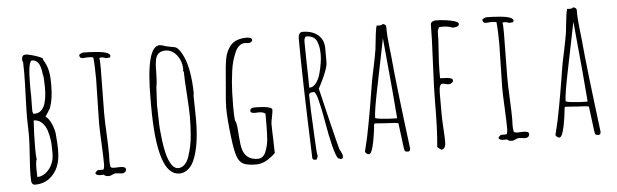

<svg xmlns="http://www.w3.org/2000/svg" viewBox="-46 -833 3246 1010"><g transform="rotate(-5 1577.0 -328.0)"><path d="M103.5 11.2Q148.4 11.2 180.2 -13.2Q239.7 -59.1 239.7 -154.8V-168.9L238.8 -194.8Q237.3 -220.7 234.9 -247.6Q231.4 -272.5 219.5 -299.8Q207.5 -327.1 189.5 -340.8Q191.4 -344.7 203.6 -362.3Q216.3 -381.8 218.8 -388.2H217.8Q233.9 -432.1 233.9 -506.8Q233.9 -552.2 227.3 -581.5Q220.7 -610.8 202.6 -639.2L203.6 -642.1Q203.6 -647.9 185.5 -655.5Q167.5 -663.1 145.3 -668.9Q123 -674.8 113.8 -674.8Q102.1 -674.8 97.4 -668.2Q92.8 -661.6 92.8 -648.9V-643.1L96.7 -638.2Q97.7 -611.8 97.7 -580.1Q97.7 -540.5 94.7 -460.4Q91.8 -380.9 91.8 -340.8L92.8 -296.9L93.8 -252Q93.8 -213.9 88.9 -147Q83.5 -72.8 83.5 -41Q83.5 -22.5 84.5 -9.8Q84.5 -1 89.6 5.1Q94.7 11.2 103.5 11.2ZM123 -421.9Q123.5 -437 123.5 -456.1Q123.5 -466.3 123 -475.6Q122.6 -484.9 122.6 -509.8Q122.6 -641.1 144.5 -641.1Q157.7 -641.1 168.2 -632.8Q178.7 -624.5 184.1 -610.4Q192.4 -587.9 194.8 -558.1L196.8 -556.2L198.2 -537.1Q199.7 -513.7 199.7 -494.1Q199.7 -360.8 133.8 -360.8H126.5L124.5 -367.7L122.6 -374V-386.2Q122.6 -406.2 123 -421.9ZM120.6 -167V-189.9Q120.6 -254.9 125.5 -326.2Q146.5 -326.2 163.1 -313.5Q178.7 -300.8 187.5 -283.2Q196.3 -265.6 201.7 -239.3Q206.5 -216.3 207.8 -199Q209 -181.6 209 -158.7V-147.9V-139.6L208.5 -136.2Q208.5 -110.8 196.3 -85.4Q184.1 -60.1 163.3 -43.9Q142.6 -27.8 118.7 -27.8L118.2 -47.4Q117.7 -57.6 117.7 -73.2Q117.7 -110.4 123.5 -121.1Q120.6 -138.2 120.6 -167Z M496.1 0Q502.4 0 513.2 -5.9Q524.9 -11.2 531.7 -11.2Q537.6 -11.2 548.3 -9.8Q558.1 -7.8 564.9 -7.8Q574.2 -7.8 580.6 -13.4Q586.9 -19 586.9 -27.8Q586.9 -42 557.1 -42Q548.8 -42 542.5 -41.5Q536.1 -41 527.8 -41Q505.9 -41 505.9 -50.8L506.8 -53.2Q503.9 -57.6 503.9 -81.1Q503.9 -91.8 504.4 -99.1L504.9 -111.8Q504.9 -153.3 501.5 -221.7Q498 -289.6 498 -331.1Q498 -370.6 499.5 -450.2Q501 -529.3 501 -568.8Q501 -613.3 498 -622.1L502.9 -625Q523.9 -625 531.7 -619.1L554.7 -621.1Q557.1 -627 557.1 -628.9Q557.1 -639.6 539.6 -646Q519.5 -653.3 493.7 -655.3Q450.7 -659.2 418 -659.2Q411.6 -659.2 402.8 -655Q394 -650.9 394 -647Q394 -629.9 413.1 -629.9L425.3 -630.9L437 -631.8Q457.5 -631.8 466.8 -628.9Q471.7 -583.5 471.7 -513.2Q471.7 -483.4 469.2 -397Q466.8 -310.1 466.8 -279.8Q466.8 -247.6 470.7 -170.4Q474.1 -102.5 474.1 -61Q474.1 -57.6 472.7 -49.3Q470.7 -42 470.7 -40L466.8 -36.1H438L432.1 -30.8Q427.7 -27.8 426.3 -25.4Q424.8 -22.9 424.8 -19Q430.7 -8.8 452.1 -8.8Q456.5 -8.8 460.4 -9.3Q463.9 -9.8 468.8 -9.8Q472.7 0 496.1 0Z M904.3 6.8Q921.4 -4.4 932.9 -22.7Q944.3 -41 953.1 -68.4Q960.9 -93.8 965.6 -118.4Q970.2 -143.1 973.1 -175.3Q975.6 -202.6 976.1 -224.4Q976.6 -246.1 976.6 -267.1L975.6 -326.7L974.6 -386.2L976.6 -391.1Q976.6 -454.6 966.1 -512.7Q955.6 -570.8 934.6 -606.9Q916 -642.1 896.5 -645.5Q894.5 -646 874.5 -649.4Q854.5 -652.8 833.5 -660.2Q824.7 -662.6 819.8 -662.6Q747.6 -662.6 747.6 -383.8V-349.1Q747.6 19 864.7 19Q887.2 19 904.3 6.8ZM779.8 -310.5 778.8 -350.1Q778.8 -361.8 781.2 -397Q783.7 -432.1 783.7 -443.8Q787.1 -459.5 788.3 -481.7Q789.6 -503.9 789.8 -522Q790 -540 790 -544.9Q790.5 -566.4 794.4 -587.9Q802.7 -631.8 848.6 -631.8Q871.6 -631.8 890.9 -616.9Q910.2 -602.1 921.4 -577.4Q932.6 -552.7 932.6 -523.9L930.7 -519L934.6 -511.2Q934.6 -471.7 940.4 -393.1Q945.8 -311 945.8 -274.9Q945.8 -230.5 941.9 -179.2Q937.5 -120.1 918.9 -65.4Q910.2 -39.1 895 -24.4Q879.9 -9.8 860.8 -9.8Q840.8 -9.8 825.7 -33.7Q811.5 -56.2 803.2 -87.2Q794.9 -118.2 789.1 -162.6Q780.8 -227.1 780.8 -271Z M1152.3 -147.5Q1160.6 -77.6 1171.4 -46.4Q1182.1 -15.1 1204.1 -4.2Q1226.1 6.8 1272 6.8Q1322.3 6.8 1374 -44.9Q1374 -76.2 1372.1 -121.6Q1370.1 -167 1370.1 -198.2Q1370.1 -210.9 1376 -235.8Q1381.3 -261.7 1381.3 -272.9Q1381.3 -279.8 1369.6 -284.2Q1358.9 -288.1 1339.8 -290.5Q1310.1 -293 1289.1 -293Q1265.1 -293 1265.1 -275.9Q1265.1 -264.2 1289.1 -264.2Q1295.9 -264.2 1300.3 -264.6L1308.1 -265.1Q1333 -265.1 1343.3 -254.9V-199.7Q1343.3 -162.1 1340.8 -123.5Q1339.4 -102.5 1335.4 -86.9Q1331.5 -71.3 1324.7 -53.7Q1318.4 -38.6 1307.6 -30.3Q1296.9 -22 1283.2 -22Q1248.5 -22 1228.5 -39.1Q1210.4 -54.7 1203.6 -79.3Q1196.8 -104 1194.8 -138.7Q1191.9 -180.7 1189.5 -201.9Q1187 -223.1 1180.2 -233.9Q1177.2 -258.3 1177.2 -307.1Q1177.2 -343.3 1178.7 -384.3Q1179.7 -413.1 1181.9 -436.8Q1184.1 -460.4 1188.5 -494.1Q1192.4 -523.4 1199 -546.4Q1205.6 -569.3 1215.8 -592.3Q1224.6 -612.8 1238 -623.8Q1251.5 -634.8 1268.1 -634.8L1277.8 -633.8L1287.1 -632.8Q1294.4 -632.8 1300.8 -637.2Q1307.1 -641.6 1307.1 -647.9Q1307.1 -662.1 1276.4 -662.1Q1270.5 -662.1 1260.7 -661.1Q1215.3 -656.2 1192.9 -628.9Q1170.4 -601.6 1163.1 -563.5Q1155.8 -525.4 1151.4 -458.5L1150.4 -444.8L1145 -382.3Q1140.1 -334 1140.1 -304.2Q1140.1 -245.1 1152.3 -147.5Z M1729.5 2.9Q1729.5 -5.9 1721.7 -21Q1716.3 -31.2 1714.8 -34.4Q1713.4 -37.6 1713.4 -38.1Q1710.4 -45.9 1672.4 -202.1Q1634.3 -358.4 1634.3 -361.8Q1634.3 -363.3 1647.5 -387.2Q1662.6 -416 1674.6 -447.3Q1686.5 -478.5 1686.5 -497.1V-569.8Q1686.5 -616.2 1655.5 -641.6Q1624.5 -667 1574.2 -667Q1564.9 -667 1559.6 -660.2Q1554.7 -653.8 1553.5 -647.5Q1552.2 -641.1 1552.2 -628.9Q1552.2 -432.1 1568.4 1L1575.7 8.8H1590.3L1597.7 -7.8Q1592.8 -24.4 1589.4 -112.8Q1580.6 -277.8 1580.6 -332Q1580.6 -346.2 1602.5 -346.2H1606.4Q1617.2 -346.2 1629.4 -295.9Q1642.6 -242.2 1652.3 -183.1Q1664.1 -112.8 1678 -56.9Q1691.9 -1 1703.6 12.2L1718.3 17.1Q1729.5 17.1 1729.5 2.9ZM1582.5 -494.1Q1580.6 -565.9 1580.6 -615.2Q1580.6 -624 1583.7 -632.6Q1586.9 -641.1 1592.3 -641.1Q1614.3 -641.1 1628.7 -632.1Q1643.1 -623 1649.4 -606Q1655.3 -589.4 1657.5 -574.2Q1659.7 -559.1 1659.7 -536.1Q1659.7 -518.6 1655.5 -492.7Q1651.4 -466.8 1643.6 -439Q1635.7 -409.7 1620.4 -390.4Q1605 -371.1 1586.4 -371.1L1584.5 -373Q1584.5 -422.4 1582.5 -494.1Z M1949.7 -151.4Q1975.1 -148.9 1986.3 -148.9Q2017.6 -148.9 2035.6 -144L2052.2 -13.2Q2053.7 -2.4 2055.7 2Q2057.6 6.3 2062 7.6Q2066.4 8.8 2077.1 8.8Q2085 4.4 2085 -5.9V-8.8Q2041.5 -352.1 2029.3 -493.2L2023.4 -545.9Q2019.5 -580.1 2017.8 -603.8Q2016.1 -627.4 2016.1 -655.8Q2016.1 -662.1 2010.5 -666.5Q2004.9 -670.9 1998 -670.9Q1992.2 -665 1980 -665Q1976.1 -665 1973.1 -665.5L1966.3 -666Q1963.9 -661.6 1960 -636.2Q1957.5 -622.6 1955.1 -595.7L1953.1 -579.6L1949.2 -543Q1944.3 -511.2 1931.6 -450.2Q1918.5 -390.6 1914.1 -362.8L1903.3 -296.9L1897.5 -261.7Q1894 -239.3 1890.6 -221.2L1879.4 -159.2Q1865.7 -82 1849.1 -18.1L1848.1 -15.1L1847.2 -12.2Q1847.2 -6.3 1854 -0.7Q1860.8 4.9 1867.2 4.9Q1875 4.9 1882.3 -12.2Q1888.7 -28.8 1894 -54.2Q1902.8 -100.6 1905.3 -126L1907.2 -146Q1907.7 -146.5 1907.7 -147.5Q1907.7 -148.4 1908.2 -149.4Q1908.7 -151.9 1910.2 -152.8Q1911.6 -153.8 1915 -153.8Q1924.3 -153.8 1949.7 -151.4ZM1939 -329.1Q1941.4 -338.9 1993.2 -596.2Q2023.9 -275.9 2031.2 -170.9H2021Q1993.2 -170.9 1954.6 -174.8Q1916 -178.7 1916 -183.6Q1916 -215.3 1939 -329.1Z M2272 -25.9Q2272 -50.3 2269 -97.7Q2266.1 -145.5 2266.1 -168.9V-282.2Q2266.1 -331.1 2284.2 -331.1Q2290 -331.1 2300.8 -328.1Q2312 -325.2 2317.4 -325.2Q2326.2 -325.2 2333.7 -330.8Q2341.3 -336.4 2341.3 -344.2Q2341.3 -359.9 2291 -359.9H2285.6Q2274.4 -359.9 2274.4 -362.8V-397.9Q2274.4 -436 2279.3 -502.9Q2284.2 -569.3 2284.2 -608.9Q2287.1 -615.7 2288.1 -619.6Q2289.6 -625 2290.5 -626.5Q2291.5 -627.9 2294.9 -628.9Q2299.8 -629.9 2307.1 -629.9Q2343.8 -629.9 2362.3 -620.1Q2397.9 -620.1 2397.9 -637.2Q2397.9 -646 2377.2 -652.6Q2356.4 -659.2 2327.9 -662.6Q2299.3 -666 2278.3 -666Q2267.6 -666 2259.3 -660.9Q2251 -655.8 2251 -647Q2251 -585 2244.1 -445.8Q2237.3 -306.2 2237.3 -244.1Q2237.3 -94.2 2228 -1L2248 14.2Q2272 14.2 2272 -25.9ZM2625 0Q2631.3 0 2642.1 -5.9Q2653.8 -11.2 2660.6 -11.2Q2666.5 -11.2 2677.2 -9.8Q2687 -7.8 2693.8 -7.8Q2703.1 -7.8 2709.5 -13.4Q2715.8 -19 2715.8 -27.8Q2715.8 -42 2686 -42Q2677.7 -42 2671.4 -41.5Q2665 -41 2656.7 -41Q2634.8 -41 2634.8 -50.8L2635.7 -53.2Q2632.8 -57.6 2632.8 -81.1Q2632.8 -91.8 2633.3 -99.1L2633.8 -111.8Q2633.8 -153.3 2630.4 -221.7Q2627 -289.6 2627 -331.1Q2627 -370.6 2628.4 -450.2Q2629.9 -529.3 2629.9 -568.8Q2629.9 -613.3 2627 -622.1L2631.8 -625Q2652.8 -625 2660.6 -619.1L2683.6 -621.1Q2686 -627 2686 -628.9Q2686 -639.6 2668.5 -646Q2648.4 -653.3 2622.6 -655.3Q2579.6 -659.2 2546.9 -659.2Q2540.5 -659.2 2531.7 -655Q2522.9 -650.9 2522.9 -647Q2522.9 -629.9 2542 -629.9L2554.2 -630.9L2565.9 -631.8Q2585.9 -631.8 2595.7 -628.9Q2600.6 -583.5 2600.6 -513.2Q2600.6 -483.4 2598.1 -397Q2595.7 -310.1 2595.7 -279.8Q2595.7 -247.6 2599.6 -170.4Q2603 -102.5 2603 -61Q2603 -57.6 2601.6 -49.3Q2599.6 -42 2599.6 -40L2595.7 -36.1H2566.9L2561 -30.8Q2556.6 -27.8 2555.2 -25.4Q2553.7 -22.9 2553.7 -19Q2559.6 -8.8 2581.1 -8.8Q2585.4 -8.8 2589.4 -9.3Q2592.8 -9.8 2597.7 -9.8Q2601.6 0 2625 0Z M2955.6 -151.4Q2981 -148.9 2992.2 -148.9Q3023.4 -148.9 3041.5 -144L3058.1 -13.2Q3059.6 -2.4 3061.5 2Q3063.5 6.3 3067.9 7.6Q3072.3 8.8 3083 8.8Q3090.8 4.4 3090.8 -5.9V-8.8Q3047.4 -352.1 3035.2 -493.2L3029.3 -545.9Q3025.4 -580.1 3023.7 -603.8Q3022 -627.4 3022 -655.8Q3022 -662.1 3016.4 -666.5Q3010.7 -670.9 3003.9 -670.9Q2998 -665 2985.8 -665Q2981.9 -665 2979 -665.5L2972.2 -666Q2969.7 -661.6 2965.8 -636.2Q2963.4 -622.6 2960.9 -595.7L2959 -579.6L2955.1 -543Q2950.2 -511.2 2937.5 -450.2Q2924.3 -390.6 2919.9 -362.8L2909.2 -296.9L2903.3 -261.7Q2899.9 -239.3 2896.5 -221.2L2885.3 -159.2Q2871.6 -82 2855 -18.1L2854 -15.1L2853 -12.2Q2853 -6.3 2859.9 -0.7Q2866.7 4.9 2873 4.9Q2880.9 4.9 2888.2 -12.2Q2894.5 -28.8 2899.9 -54.2Q2908.7 -100.6 2911.1 -126L2913.1 -146Q2913.6 -146.5 2913.6 -147.5Q2913.6 -148.4 2914.1 -149.4Q2914.6 -151.9 2916 -152.8Q2917.5 -153.8 2920.9 -153.8Q2930.2 -153.8 2955.6 -151.4ZM2944.8 -329.1Q2947.3 -338.9 2999 -596.2Q3029.8 -275.9 3037.1 -170.9H3026.9Q2999 -170.9 2960.4 -174.8Q2921.9 -178.7 2921.9 -183.6Q2921.9 -215.3 2944.8 -329.1Z"/></g></svg>

Font: Amatica SC
Style: Regular
Weight: 400
Designer: Vernon Adams, Ben Nathan
Foundry: newtypography
Version: Version 2.001